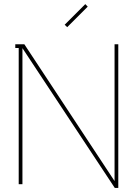

<svg xmlns="http://www.w3.org/2000/svg" viewBox="-20 -894 665 932"><path d="M554.2 -679.2V18.1H537.1L88.9 -660.2V0H70.8V-661.1H54.2V-679.2H98.1L536.1 -15.1V-679.2ZM306.2 -762.2 293.9 -773.9 394 -874 405.8 -861.8Z"/></svg>

Font: Rawengulk
Style: Light
Weight: 300
Version: Version 0.92